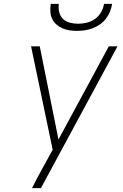

<svg xmlns="http://www.w3.org/2000/svg" viewBox="-20 -975 640 995"><path d="M146 0Q159 -27 173.5 -54Q188 -81 203 -108L253 -199L141 -735H186L283 -252L544 -735H589L192 0ZM379 -815Q359 -815 339.5 -818Q320 -821 303 -828.5Q286 -836 272 -848.5Q258 -861 250 -878Q242 -895 241 -915Q240 -935 243 -955H285Q282 -933 287 -912Q292 -891 306.5 -877Q321 -863 342 -857.5Q363 -852 385 -852Q407 -852 430 -857.5Q453 -863 472.5 -877Q492 -891 504 -912Q516 -933 519 -955H561Q558 -935 550 -915Q542 -895 529 -878Q516 -861 498 -848.5Q480 -836 460 -828.5Q440 -821 419.5 -818Q399 -815 379 -815Z"/></svg>

Font: Iosevka Extralight Extended
Style: Italic
Weight: 200
Width: 7
Italic angle: -9°
Monospace: yes
Designer: Belleve Invis
Foundry: Belleve Invis
Version: Version 32.5.0; ttfautohint (v1.8.4)